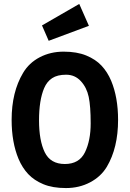

<svg xmlns="http://www.w3.org/2000/svg" viewBox="-20 -942 658 974"><path d="M544 -532Q579 -448 579 -334Q579 -192 522 -96Q492 -46 437 -17Q382 12 314.5 12Q247 12 200 -7.5Q153 -27 123 -59Q93 -91 74 -136Q39 -220 39 -334Q39 -475 97 -572Q127 -623 181.5 -651.5Q236 -680 303 -680Q370 -680 417.5 -660.5Q465 -641 495 -609Q525 -577 544 -532ZM204 -495Q178 -434 178 -331.5Q178 -229 207 -169.5Q236 -110 309 -110Q382 -110 411 -169.5Q440 -229 440 -316Q440 -403 430 -450.5Q420 -498 390 -530.5Q360 -563 315.5 -563Q271 -563 244.5 -545.5Q218 -528 204 -495ZM431 -811 227 -735 193 -813 382 -922Z"/></svg>

Font: Rambla
Style: Bold
Weight: 700
Designer: Martin Sommaruga
Foundry: Martin Sommaruga
Version: Version 1.001